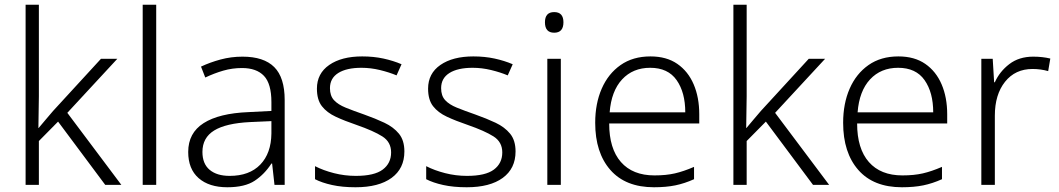

<svg xmlns="http://www.w3.org/2000/svg" viewBox="-20 -780 4466 810"><path d="M144 -374Q144 -342 143 -307.5Q142 -273 142 -240H143Q156 -255 172.5 -275Q189 -295 204 -312L406 -532H475L264 -304L492 0H424L225 -267L144 -185V0H88V-760H144Z M639 0H582V-760H639Z M1003 -541Q1093 -541 1137 -497Q1181 -453 1181 -358V0H1138L1128 -90H1125Q1096 -45 1054.5 -17.5Q1013 10 939 10Q862 10 818 -28.5Q774 -67 774 -139Q774 -219 839 -260.5Q904 -302 1028 -307L1125 -312V-349Q1125 -427 1093.5 -460Q1062 -493 1001 -493Q960 -493 922 -482Q884 -471 846 -453L828 -499Q866 -517 910.5 -529Q955 -541 1003 -541ZM1035 -265Q933 -260 883.5 -229.5Q834 -199 834 -139Q834 -89 864.5 -63.5Q895 -38 949 -38Q1032 -38 1078 -85.5Q1124 -133 1125 -217V-269Z M1686 -141Q1686 -69 1632 -29.5Q1578 10 1480 10Q1424 10 1381 0.5Q1338 -9 1309 -24V-79Q1344 -61 1389 -49.5Q1434 -38 1481 -38Q1559 -38 1594.5 -64.5Q1630 -91 1630 -137Q1630 -181 1593 -204.5Q1556 -228 1484 -253Q1434 -270 1396.5 -287.5Q1359 -305 1338 -332Q1317 -359 1317 -406Q1317 -470 1369 -506Q1421 -542 1508 -542Q1556 -542 1597.5 -533Q1639 -524 1674 -509L1653 -462Q1622 -475 1583 -484.5Q1544 -494 1505 -494Q1442 -494 1407 -472Q1372 -450 1372 -408Q1372 -376 1389 -357.5Q1406 -339 1438 -326Q1470 -313 1516 -297Q1564 -280 1602 -262Q1640 -244 1663 -216Q1686 -188 1686 -141Z M2155 -141Q2155 -69 2101 -29.5Q2047 10 1949 10Q1893 10 1850 0.5Q1807 -9 1778 -24V-79Q1813 -61 1858 -49.5Q1903 -38 1950 -38Q2028 -38 2063.5 -64.5Q2099 -91 2099 -137Q2099 -181 2062 -204.5Q2025 -228 1953 -253Q1903 -270 1865.5 -287.5Q1828 -305 1807 -332Q1786 -359 1786 -406Q1786 -470 1838 -506Q1890 -542 1977 -542Q2025 -542 2066.5 -533Q2108 -524 2143 -509L2122 -462Q2091 -475 2052 -484.5Q2013 -494 1974 -494Q1911 -494 1876 -472Q1841 -450 1841 -408Q1841 -376 1858 -357.5Q1875 -339 1907 -326Q1939 -313 1985 -297Q2033 -280 2071 -262Q2109 -244 2132 -216Q2155 -188 2155 -141Z M2318 -729Q2357 -729 2357 -686Q2357 -642 2318 -642Q2279 -642 2279 -686Q2279 -729 2318 -729ZM2346 -532V0H2289V-532Z M2724 -542Q2792 -542 2837.5 -510.5Q2883 -479 2906.5 -424Q2930 -369 2930 -298V-259H2550Q2550 -153 2599.5 -96.5Q2649 -40 2741 -40Q2790 -40 2827 -48.5Q2864 -57 2908 -76V-24Q2868 -6 2829 2Q2790 10 2739 10Q2619 10 2555 -63Q2491 -136 2491 -262Q2491 -343 2518.5 -406Q2546 -469 2598 -505.5Q2650 -542 2724 -542ZM2723 -494Q2650 -494 2604.5 -445Q2559 -396 2552 -306H2871Q2871 -390 2834.5 -442Q2798 -494 2723 -494Z M3130 -374Q3130 -342 3129 -307.5Q3128 -273 3128 -240H3129Q3142 -255 3158.5 -275Q3175 -295 3190 -312L3392 -532H3461L3250 -304L3478 0H3410L3211 -267L3130 -185V0H3074V-760H3130Z M3770 -542Q3838 -542 3883.5 -510.5Q3929 -479 3952.5 -424Q3976 -369 3976 -298V-259H3596Q3596 -153 3645.5 -96.5Q3695 -40 3787 -40Q3836 -40 3873 -48.5Q3910 -57 3954 -76V-24Q3914 -6 3875 2Q3836 10 3785 10Q3665 10 3601 -63Q3537 -136 3537 -262Q3537 -343 3564.5 -406Q3592 -469 3644 -505.5Q3696 -542 3770 -542ZM3769 -494Q3696 -494 3650.5 -445Q3605 -396 3598 -306H3917Q3917 -390 3880.5 -442Q3844 -494 3769 -494Z M4339 -541Q4378 -541 4411 -533L4402 -480Q4370 -489 4336 -489Q4263 -489 4220 -435Q4177 -381 4177 -292V0H4120V-532H4168L4174 -433H4177Q4197 -478 4238 -509.5Q4279 -541 4339 -541Z"/></svg>

Font: Noto Sans Gurmukhi UI Light
Style: Regular
Weight: 300
Designer: Jelle Bosma - Monotype Design Team
Foundry: Monotype Imaging Inc.
Version: Version 2.004; ttfautohint (v1.8.4.7-5d5b)